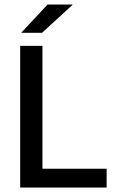

<svg xmlns="http://www.w3.org/2000/svg" viewBox="-20 -846 530 866"><path d="M171.5 0H71V-639H171.5ZM126 -85H461V0H126ZM194.5 -825.5H307V-824L169.5 -698H76.5V-699Z"/></svg>

Font: Anek Latin Medium Medium
Style: Regular
Weight: 500
Version: Version 1.003